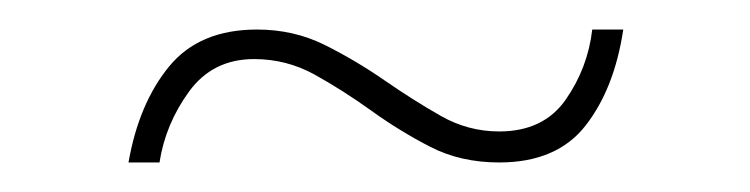

<svg xmlns="http://www.w3.org/2000/svg" viewBox="-20 -415 508 130"><path d="M67 -305Q74 -345 94.5 -370Q115 -395 154 -395Q179 -395 200 -384.5Q221 -374 240.5 -360.5Q260 -347 278.5 -336.5Q297 -326 318 -326Q348 -326 363 -347.5Q378 -369 381 -395H402Q396 -355 376.5 -330Q357 -305 318 -305Q292 -305 271.5 -315.5Q251 -326 231.5 -340Q212 -354 193 -364.5Q174 -375 152 -375Q124 -375 108 -353Q92 -331 88 -305Z"/></svg>

Font: Albert Sans Thin
Style: Regular
Weight: 250
Designer: Andreas Rasmussen
Foundry: a.Foundry
Version: Version 1.025